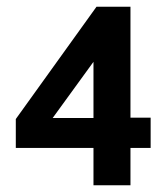

<svg xmlns="http://www.w3.org/2000/svg" viewBox="-20 -551 490 571"><path d="M428 -111V-201H368V-531H267L27 -197V-111H258V0H368V-111ZM258 -153 321 -200H84L109 -162L308 -436L258 -445Z"/></svg>

Font: Lisu Bosa Black
Style: Regular
Weight: 900
Designer: David Morse, Annie Olsen, Victor Gaultney, Frank Grießhammer (Latin)
Foundry: SIL International
Version: Version 2.000